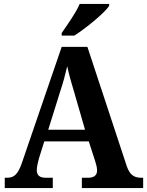

<svg xmlns="http://www.w3.org/2000/svg" viewBox="-20 -951 744 971"><path d="M292 -784V-771H356C416 -809 509 -886 532 -921V-931H383C364 -886 320 -825 292 -784ZM4 0H247V-52H211C179 -52 166 -66 166 -91C166 -108 173 -134 177 -150L204 -236H429L461 -137C465 -124 471 -105 471 -89C471 -62 452 -52 425 -52H394V0H704V-52H694C658 -52 636 -67 621 -111L422 -714H292L90 -125C69 -65 48 -52 15 -52H4ZM224 -295 284 -487C299 -532 310 -573 320 -616C329 -572 342 -529 356 -482L410 -295Z"/></svg>

Font: Noto Serif SemiCondensed
Style: Bold
Weight: 700
Width: 4
Designer: Monotype Design Team
Foundry: Monotype Imaging Inc.
Version: Version 2.015